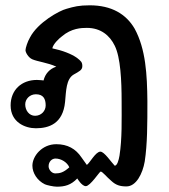

<svg xmlns="http://www.w3.org/2000/svg" viewBox="-20 -478 638 723"><path d="M192 -227C167 -219 150 -200 144 -175C144 -175 131 -177 119 -177C61 -177 20 -139 20 -81C20 -18 74 5 115 5C164 5 217 -12 225 -94C229 -136 229 -180 257 -197C278 -209 290 -214 290 -229C290 -244 285 -248 270 -260C249 -275 215 -288 177 -296C180 -312 202 -333 213 -341C249 -372 287 -373 307 -373C359 -373 393 -345 412 -306C434 -262 438 -174 438 -96C438 -26 440 44 430 108C427 126 421 146 412 146C399 133 373 93 358 93C340 93 318 136 307 143L287 115C265 82 234 65 192 65C138 65 102 110 102 146C102 173 120 202 149 216C155 219 181 225 194 225C224 225 247 219 271 194C271 194 288 223 303 223C320 223 355 168 359 168C366 168 381 188 399 203C416 219 432 224 456 224C493 224 517 176 525 130C535 65 535 -12 535 -97C534 -197 529 -293 487 -370C455 -425 400 -458 318 -458C277 -458 259 -453 231 -445C203 -438 122 -393 93 -337C84 -322 76 -297 76 -289C76 -281 86 -262 101 -255C121 -246 160 -242 192 -227ZM112 -42C90 -42 75 -62 75 -85C75 -105 92 -123 115 -123C143 -123 152 -106 152 -81C152 -60 135 -42 112 -42ZM188 175C175 175 163 161 163 148C163 131 175 119 189 119C210 119 233 133 241 152C219 172 205 175 188 175Z"/></svg>

Font: Itim
Style: Regular
Weight: 400
Designer: CadsonDemak Team
Foundry: Pablo Impallari
Version: Version 1.002;PS 001.002;hotconv 1.0.88;makeotf.lib2.5.64775